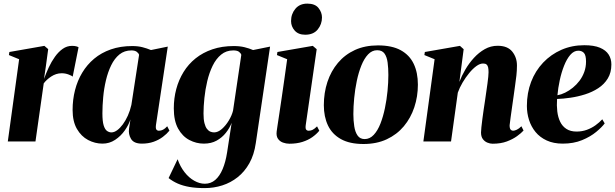

<svg xmlns="http://www.w3.org/2000/svg" viewBox="-20 -762 3312 1034"><path d="M22 0 83 -443 28 -465.5 30.5 -482 219 -515 239.5 -497.5 227.5 -408.5 217 -337Q228 -367.5 242.5 -398.8Q257 -430 275.8 -456.2Q294.5 -482.5 317.5 -498.8Q340.5 -515 367.5 -515Q382 -515 390.8 -512.5Q399.5 -510 403 -507.5L371.5 -349.5Q368 -353.5 350 -360.5Q332 -367.5 312 -367.5Q296.5 -367.5 282.2 -362.8Q268 -358 255.8 -350Q243.5 -342 233.2 -332.5Q223 -323 215.5 -313L171 0Z M820 -89.5Q817.5 -70.5 822.2 -64.2Q827 -58 836 -58Q847 -58 858 -63.5Q869 -69 880.5 -82L892.5 -58.5Q878.5 -41 857 -24.8Q835.5 -8.5 807.2 1.5Q779 11.5 744 11.5Q701 11.5 685.8 -13.8Q670.5 -39 675 -69.5L682.5 -119Q673 -89.5 652 -59.5Q631 -29.5 600.2 -9Q569.5 11.5 532 11.5Q491.5 11.5 454.5 -8Q417.5 -27.5 394.2 -67.8Q371 -108 371 -170Q371 -225.5 384 -276.5Q397 -327.5 422.8 -370.5Q448.5 -413.5 487 -445.8Q525.5 -478 577 -496Q628.5 -514 692 -514Q723 -514 747.2 -507.8Q771.5 -501.5 793 -492.5L883.5 -511ZM729 -466.5Q727 -475 716.8 -482.8Q706.5 -490.5 688 -490.5Q650 -490.5 623.2 -468.8Q596.5 -447 578.8 -410.5Q561 -374 550.5 -329.5Q540 -285 535.8 -238.8Q531.5 -192.5 531.5 -152Q531.5 -109 538.2 -87Q545 -65 556.2 -57Q567.5 -49 580 -49Q595 -49 610.8 -60.5Q626.5 -72 641.5 -92.2Q656.5 -112.5 668.5 -139.2Q680.5 -166 687.5 -197Z M1357.5 9Q1348.5 71.5 1323 117Q1297.5 162.5 1260 192.2Q1222.5 222 1177 236.5Q1131.5 251 1082 251Q1036 251 1000.2 244.8Q964.5 238.5 937.2 226.5Q910 214.5 888 197L936.5 95.5Q950.5 135.5 973.8 165.2Q997 195 1025.8 211.2Q1054.5 227.5 1083 227.5Q1115.5 227.5 1139.2 207Q1163 186.5 1179 148.5Q1195 110.5 1203 59L1227.5 -100.5Q1216.5 -72 1196.2 -46.5Q1176 -21 1146.8 -4.8Q1117.5 11.5 1077.5 11.5Q1037 11.5 999.8 -8Q962.5 -27.5 939.2 -69.5Q916 -111.5 916 -178.5Q916 -232.5 929.2 -282.2Q942.5 -332 968.5 -374.2Q994.5 -416.5 1033.5 -447.8Q1072.5 -479 1124 -496.5Q1175.5 -514 1239 -514Q1271.5 -514 1296.8 -507.8Q1322 -501.5 1343 -492.5L1434.5 -511ZM1279.5 -466.5Q1277 -475.5 1267.2 -483Q1257.5 -490.5 1236 -490.5Q1198.5 -490.5 1171 -468Q1143.5 -445.5 1125.2 -408Q1107 -370.5 1096.2 -325.2Q1085.5 -280 1080.8 -234.5Q1076 -189 1076 -151Q1076 -119 1081 -99Q1086 -79 1094.5 -68Q1103 -57 1113 -53Q1123 -49 1133 -49Q1154 -49 1175 -67.5Q1196 -86 1212.2 -113Q1228.5 -140 1235 -166Z M1538.5 12Q1521 12 1503.8 5.8Q1486.5 -0.5 1476.8 -15Q1467 -29.5 1470 -54Q1470.5 -59 1474.2 -83.2Q1478 -107.5 1483.8 -146.5Q1489.5 -185.5 1496.8 -234Q1504 -282.5 1511.5 -336.2Q1519 -390 1526.5 -443L1471.5 -465.5L1474 -482L1664.5 -515L1685.5 -497L1626.5 -88.5Q1624 -70 1628.8 -64Q1633.5 -58 1642.5 -58Q1654 -58 1664.2 -63.2Q1674.5 -68.5 1687.5 -81.5L1699.5 -58Q1684.5 -39.5 1662 -23.5Q1639.5 -7.5 1608.8 2.2Q1578 12 1538.5 12ZM1623.5 -575Q1587 -575 1567.2 -597.2Q1547.5 -619.5 1547.5 -648.5Q1547.5 -687 1570.8 -714.8Q1594 -742.5 1635 -742.5Q1676.5 -742.5 1695.2 -719Q1714 -695.5 1714 -668Q1714 -631.5 1691 -603.2Q1668 -575 1623.5 -575Z M2015.5 -517.5Q2091 -517.5 2138.2 -491.5Q2185.5 -465.5 2208 -418.2Q2230.5 -371 2230.5 -306Q2230.5 -242 2211.2 -184.2Q2192 -126.5 2154.8 -82Q2117.5 -37.5 2063 -12Q2008.5 13.5 1937.5 13.5Q1863 13.5 1815.8 -13Q1768.5 -39.5 1746.2 -86.5Q1724 -133.5 1724 -195.5Q1724 -262 1743.2 -320.5Q1762.5 -379 1800 -423.5Q1837.5 -468 1891.5 -492.8Q1945.5 -517.5 2015.5 -517.5ZM2011 -491.5Q1983.5 -491.5 1962.2 -469Q1941 -446.5 1926 -409Q1911 -371.5 1901.5 -326.2Q1892 -281 1887.5 -234.2Q1883 -187.5 1883 -147.5Q1883 -113 1887.8 -82Q1892.5 -51 1905.8 -32Q1919 -13 1944 -13Q1971.5 -13 1992.8 -35.8Q2014 -58.5 2028.8 -96.2Q2043.5 -134 2053 -179.8Q2062.5 -225.5 2067 -272Q2071.5 -318.5 2071.5 -358.5Q2071.5 -395 2067.5 -425.2Q2063.5 -455.5 2050.8 -473.5Q2038 -491.5 2011 -491.5Z M2454 -321Q2466 -353 2485.8 -387Q2505.5 -421 2532.2 -450.2Q2559 -479.5 2591 -497.5Q2623 -515.5 2660 -515.5Q2713.5 -515.5 2738.8 -484Q2764 -452.5 2764 -409.5Q2764 -382.5 2761 -355.2Q2758 -328 2753.8 -300.2Q2749.5 -272.5 2746 -244Q2742.5 -218 2738 -187.8Q2733.5 -157.5 2730 -130.8Q2726.5 -104 2724.5 -87.5Q2724.5 -70 2730 -64Q2735.5 -58 2743 -58Q2751.5 -58 2763.2 -63.5Q2775 -69 2788 -82L2799.5 -59Q2787 -45 2764.5 -28.8Q2742 -12.5 2709.5 -0.2Q2677 12 2633 12Q2619 12 2604.5 6Q2590 0 2580.2 -13.2Q2570.5 -26.5 2570.5 -48.5Q2570.5 -57.5 2572.5 -77Q2574.5 -96.5 2577.8 -121.5Q2581 -146.5 2584.8 -172.2Q2588.5 -198 2592 -219.5Q2595.5 -245 2599 -268.5Q2602.5 -292 2605.2 -312.2Q2608 -332.5 2609.5 -348.2Q2611 -364 2611 -373Q2611 -388.5 2608.8 -399Q2606.5 -409.5 2600.2 -414.8Q2594 -420 2581.5 -420Q2564.5 -420 2545 -405.8Q2525.5 -391.5 2506.5 -368.2Q2487.5 -345 2471.2 -317.5Q2455 -290 2445.5 -263L2409 0H2260L2320.5 -443L2265.5 -465.5L2268 -482L2457 -515L2477 -497Z M3236.5 -97.5Q3222 -77.5 3191 -51.8Q3160 -26 3114.5 -7.2Q3069 11.5 3010.5 11.5Q2961 11.5 2924.2 -5.5Q2887.5 -22.5 2864 -51.2Q2840.5 -80 2829 -116.2Q2817.5 -152.5 2817.5 -191.5Q2817.5 -261.5 2840.2 -321Q2863 -380.5 2905 -424.8Q2947 -469 3003.5 -493.8Q3060 -518.5 3126.5 -518.5Q3179 -518.5 3211 -505Q3243 -491.5 3257.8 -468.2Q3272.5 -445 3272.5 -415Q3272.5 -371 3253.2 -339.5Q3234 -308 3201.8 -287Q3169.5 -266 3130.8 -253.8Q3092 -241.5 3052.5 -235.8Q3013 -230 2980 -229Q2977.5 -194 2981.2 -162.2Q2985 -130.5 2996.8 -106.2Q3008.5 -82 3030.2 -67.8Q3052 -53.5 3085 -53.5Q3115 -53.5 3140.8 -63Q3166.5 -72.5 3187.2 -87.5Q3208 -102.5 3223.5 -119.5ZM3094.5 -489Q3070.5 -489 3051.2 -466.5Q3032 -444 3017.8 -408Q3003.5 -372 2994.5 -330Q2985.5 -288 2982 -249Q3002 -252.5 3023.5 -263Q3045 -273.5 3065 -289.8Q3085 -306 3101 -327.2Q3117 -348.5 3126.5 -374.5Q3136 -400.5 3136 -430.5Q3136 -464.5 3124.8 -476.8Q3113.5 -489 3094.5 -489Z"/></svg>

Font: Merriweather 144pt ExtraBold
Style: Italic
Weight: 800
Italic angle: -7.8°
Version: Version 2.101